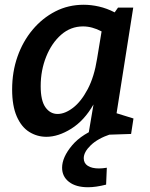

<svg xmlns="http://www.w3.org/2000/svg" viewBox="-20 -564 629 807"><path d="M175 11Q136 11 103 -9.5Q70 -30 50.5 -74.5Q31 -119 31 -188Q31 -262 53.5 -326Q76 -390 117 -439Q158 -488 212.5 -516Q267 -544 332 -544Q363 -544 396 -536.5Q429 -529 462 -512L476 -532H540L470 -88L541 -66L531 -1L351 5L373 -125Q334 -57 279.5 -23Q225 11 175 11ZM222 -85Q253 -85 287 -111Q321 -137 348.5 -189Q376 -241 388 -317L407 -432Q367 -453 329 -453Q277 -453 237 -418Q197 -383 174 -325.5Q151 -268 151 -202Q151 -141 171 -113Q191 -85 222 -85ZM350 223Q299 223 270 200.5Q241 178 241 141Q241 97 283 47Q325 -3 410 -33L445 0Q391 18 361.5 46.5Q332 75 332 101Q332 122 349 133Q366 144 396 144Q411 144 429 141L426 212Q383 223 350 223Z"/></svg>

Font: Bitter SemiBold
Style: Italic
Weight: 600
Italic angle: -9°
Designer: Sol Matas, and Bitter project Authors
Foundry: Sol Matas
Version: Version 2.001